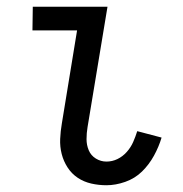

<svg xmlns="http://www.w3.org/2000/svg" viewBox="-20 -540 540 568"><path d="M295 8Q272 8 250 3Q228 -2 210 -14Q192 -26 180 -44.5Q168 -63 162.5 -84.5Q157 -106 158 -129Q159 -152 163 -175L208 -450H76L77 -520H298L239 -164Q236 -146 236 -128.5Q236 -111 242.5 -95.5Q249 -80 263.5 -71Q278 -62 295 -62Q312 -62 327.5 -69.5Q343 -77 355 -90.5Q367 -104 374 -120Q381 -136 386 -152L458 -133Q450 -106 435.5 -79.5Q421 -53 400 -32.5Q379 -12 350.5 -2Q322 8 295 8Z"/></svg>

Font: Iosevka Web
Style: Italic
Weight: 400
Italic angle: -9°
Monospace: yes
Designer: Belleve Invis
Foundry: Belleve Invis
Version: Version 28.0.3; ttfautohint (v1.8.3)